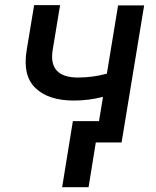

<svg xmlns="http://www.w3.org/2000/svg" viewBox="-20 -567 620 764"><path d="M86.3 -368.3 115.8 -546.5H219.1L189.6 -368.3Q185 -339.5 189.6 -318.7Q194.2 -297.9 207.4 -284.6Q220.5 -271.3 241.3 -264.9Q262.1 -258.5 289.1 -258.5Q320.3 -258.5 348.7 -262.4Q377.1 -266.3 405.2 -273.8L449.9 -545.5H553.6L463.8 0H361.2L332.4 177.9H227.3L269.9 -84.9H373.9L389.9 -181.5Q362.9 -174.7 334 -170.8Q305 -166.9 273.8 -166.9Q172.9 -166.9 121.1 -216.6Q69.2 -266.3 86.3 -368.3Z"/></svg>

Font: Inter P Medium
Style: Italic
Weight: 500
Italic angle: 9.39999°
Designer: Rasmus Andersson
Foundry: rsms
Version: Version 3.018;git-588b23468